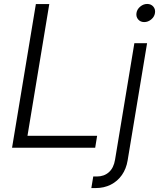

<svg xmlns="http://www.w3.org/2000/svg" viewBox="-20 -748 805 972"><path d="M41 0 161.6 -727.5H229.5L119.1 -60.5H471.7L461.9 0ZM660.2 -529.3H724.6L626 64.9Q619.1 106.4 597.2 137.9Q575.2 169.4 541 186.8Q506.8 204.1 463.9 204.1H442.4L452.1 145.5H470.2Q506.8 145.5 531.2 123.8Q555.7 102.1 562.5 60.1ZM710 -636.2Q690.9 -636.2 679.4 -649.7Q668 -663.1 670.9 -682.1Q673.8 -701.2 689.9 -714.6Q706.1 -728 725.1 -728Q744.6 -728 756.1 -714.6Q767.6 -701.2 764.6 -682.1Q761.7 -663.1 745.6 -649.7Q729.5 -636.2 710 -636.2Z"/></svg>

Font: Inter 24pt Light
Style: Italic
Weight: 300
Italic angle: -9.3988°
Designer: Rasmus Andersson
Foundry: rsms
Version: Version 4.001;git-66647c0bb